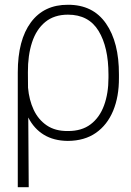

<svg xmlns="http://www.w3.org/2000/svg" viewBox="-20 -573 545 796"><path d="M53.7 203.1V-272.9Q53.7 -407.2 108.2 -480.5Q162.6 -553.7 261.7 -553.2Q365.2 -553.7 419.4 -475.6Q473.6 -397.5 473.1 -264.2V-250.5Q473.6 -172.9 449.2 -114Q424.8 -55.2 377.7 -22.2Q330.6 10.7 261.2 11.2Q203.1 10.7 162.1 -14.2Q121.1 -39.1 97.2 -85.9L99.1 203.1ZM96.2 -209.5Q100.6 -158.7 119.6 -117.9Q138.7 -77.1 173.8 -53.2Q209 -29.3 260.7 -29.8Q318.4 -29.3 355.7 -57.6Q393.1 -85.9 411.4 -136Q429.7 -186 429.7 -250.5V-264.2Q429.7 -377.4 388.7 -444.8Q347.7 -512.2 261.7 -512.2Q204.6 -512.2 167.5 -481.7Q130.4 -451.2 112.8 -397.2Q95.2 -343.3 95.7 -273.4Z"/></svg>

Font: Inter Display Extra Light
Style: Regular
Weight: 200
Designer: Rasmus Andersson
Foundry: rsms
Version: Version 4.000;git-4fc901f